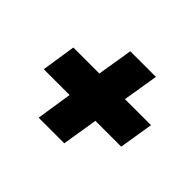

<svg xmlns="http://www.w3.org/2000/svg" viewBox="-98 -659 689 689"><g transform="rotate(45 246.5 -314.5)"><path d="M156 -114 177 -250H46L66 -380H198L220 -515H350L328 -380H460L439 -250H308L286 -114Z"/></g></svg>

Font: Georama ExtraCondensed Thin
Style: Bold Italic
Weight: 700
Italic angle: -9°
Version: Version 1.001